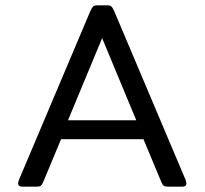

<svg xmlns="http://www.w3.org/2000/svg" viewBox="-20 -700 767 720"><path d="M48 -13Q48 -15 50 -23L319 -659Q325 -672 329.5 -676Q334 -680 345 -680H382Q393 -680 397.5 -676Q402 -672 408 -659L677 -23Q679 -15 679 -13Q679 0 664 0H611Q599 0 594.5 -3Q590 -6 586 -15L518 -178H209L141 -15Q137 -6 132.5 -3Q128 0 116 0H63Q48 0 48 -13ZM491 -249 363 -557 235 -249Z"/></svg>

Font: Mitr Light
Style: Regular
Weight: 300
Designer: Thanarat Vachiruckul
Foundry: Cadson Demak
Version: Version 1.003